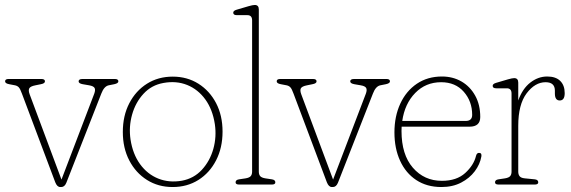

<svg xmlns="http://www.w3.org/2000/svg" viewBox="-30 -743 2297 773"><path d="M216.5 10H212.5Q200 10 192.5 -9L58.5 -365.5Q51.5 -385 45.8 -391.2Q40 -397.5 30.5 -399.5L7 -404Q-9.5 -407 -9.5 -415.5Q-9.5 -425 4.5 -425H136.5Q151 -425 151 -415.5Q151 -407 134.5 -404L112.5 -399.5Q92 -395.5 87.8 -387.2Q83.5 -379 89.5 -363L217.5 -20L349.5 -366Q355 -381 350.8 -388.8Q346.5 -396.5 329 -399.5L303 -404Q286.5 -407 286.5 -415.5Q286.5 -425 302.5 -425H432.5Q446.5 -425 446.5 -415.5Q446.5 -407.5 430 -404L407.5 -399.5Q389 -395.5 378 -366.5L237 -7Q230 10 216.5 10Z M665.5 -434.5Q723.5 -434.5 768.8 -406Q814 -377.5 840 -327.8Q866 -278 866 -213Q866 -148 840 -97.5Q814 -47 768.8 -18.5Q723.5 10 665 10Q607 10 561.8 -18.5Q516.5 -47 490.5 -97Q464.5 -147 464.5 -211.5Q464.5 -277 490.5 -327.2Q516.5 -377.5 561.8 -406Q607 -434.5 665.5 -434.5ZM702.5 -15.5Q750.5 -24.5 782.8 -59.5Q815 -94.5 828.8 -143.2Q842.5 -192 835 -243Q826 -302 796.8 -342.5Q767.5 -383 723.8 -400.8Q680 -418.5 628 -409Q580 -400.5 547.8 -365.5Q515.5 -330.5 501.8 -281.5Q488 -232.5 495.5 -181.5Q504.5 -122.5 534 -82Q563.5 -41.5 607.2 -24Q651 -6.5 702.5 -15.5Z M1012 -705V-52Q1012 -40.5 1017.5 -34Q1023 -27.5 1038 -25L1064.5 -21Q1078.5 -19 1078.5 -9Q1078.5 0 1064.5 0H932.5Q918.5 0 918.5 -9Q918.5 -19 932.5 -21L959 -25Q974 -27.5 979.5 -34Q985 -40.5 985 -52V-661Q985 -682 966 -682H923.5Q909 -682 909 -692Q909 -700 923 -704L970.5 -718Q988 -723 995.5 -723Q1012 -723 1012 -705Z M1310 10H1306Q1293.5 10 1286 -9L1152 -365.5Q1145 -385 1139.2 -391.2Q1133.5 -397.5 1124 -399.5L1100.5 -404Q1084 -407 1084 -415.5Q1084 -425 1098 -425H1230Q1244.5 -425 1244.5 -415.5Q1244.5 -407 1228 -404L1206 -399.5Q1185.5 -395.5 1181.2 -387.2Q1177 -379 1183 -363L1311 -20L1443 -366Q1448.5 -381 1444.2 -388.8Q1440 -396.5 1422.5 -399.5L1396.5 -404Q1380 -407 1380 -415.5Q1380 -425 1396 -425H1526Q1540 -425 1540 -415.5Q1540 -407.5 1523.5 -404L1501 -399.5Q1482.5 -395.5 1471.5 -366.5L1330.5 -7Q1323.5 10 1310 10Z M1903.5 -272Q1903.5 -233 1860.5 -233H1587Q1586.5 -224.5 1586.5 -215.5Q1586.5 -120.5 1632.2 -67.8Q1678 -15 1749 -15Q1808.5 -15 1843 -46.5Q1877.5 -78 1886.5 -115.5Q1889.5 -127.5 1898.5 -127.5Q1910.5 -127.5 1908 -113Q1902.5 -81.5 1881.5 -53.5Q1860.5 -25.5 1826.5 -7.8Q1792.5 10 1747 10Q1688.5 10 1646 -18Q1603.5 -46 1580.8 -95.8Q1558 -145.5 1558 -210Q1558 -274.5 1581.5 -325.5Q1605 -376.5 1648.2 -405.8Q1691.5 -435 1749.5 -435Q1793 -435 1827.8 -415Q1862.5 -395 1883 -358.2Q1903.5 -321.5 1903.5 -272ZM1746 -412Q1684 -412 1641.8 -368.8Q1599.5 -325.5 1589.5 -256H1844.5Q1871 -256 1871 -280.5Q1871 -335 1837.2 -373.5Q1803.5 -412 1746 -412Z M2056.5 -410.5V-338.5Q2073.5 -386 2105 -410.5Q2136.5 -435 2173 -435Q2207.5 -435 2225.5 -417.2Q2243.5 -399.5 2243.5 -368Q2243.5 -338.5 2223.5 -338.5Q2204 -338.5 2204 -366.5V-378Q2204 -412 2166.5 -412Q2124 -412 2090.2 -367.2Q2056.5 -322.5 2056.5 -236.5V-52Q2056.5 -40.5 2062 -33.5Q2067.5 -26.5 2082.5 -25L2123 -21Q2137 -19.5 2137 -9Q2137 0 2123 0H1977Q1963 0 1963 -9Q1963 -19 1977 -21L2003.5 -25Q2018.5 -27.5 2024 -34Q2029.5 -40.5 2029.5 -52V-366.5Q2029.5 -387.5 2010.5 -387.5H1968Q1953.5 -387.5 1953.5 -397.5Q1953.5 -405.5 1967.5 -409.5L2015 -423.5Q2032.5 -428.5 2040 -428.5Q2056.5 -428.5 2056.5 -410.5Z"/></svg>

Font: Fraunces 144pt S100 Thin
Style: Regular
Weight: 100
Version: Version 1.000; ttfautohint (v1.8.3)